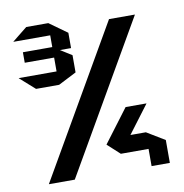

<svg xmlns="http://www.w3.org/2000/svg" viewBox="-83 -823 863 901"><g transform="rotate(-10 349.0 -372.5)"><path d="M96 -451 25 -514V-515H205V-451ZM65 -581V-631H205V-581ZM30 -687V-688L101 -745H205V-687ZM205 -611V-745H206L291 -684V-611ZM205 -451V-631H206L292 -577V-495L206 -451ZM78 0V-1L490 -714H613V-713L201 0ZM435 -82 441 -161H567V-82ZM435 -82 376 -136 495 -294H594V-293ZM567 0V-161H568L654 -109V0Z"/></g></svg>

Font: Foldit SemiBold
Style: Regular
Weight: 600
Version: Version 1.003